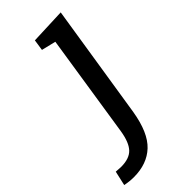

<svg xmlns="http://www.w3.org/2000/svg" viewBox="-360 -589 883 883"><g transform="rotate(-45 81.5 -147.0)"><path d="M64 -527 239 -534 151 26Q132 141 79.5 190.5Q27 240 -59 240Q-86 240 -116 234L-100 163Q-76 165 -67 165Q-13 165 12.5 138Q38 111 48 49L126 -456L56 -473Z"/></g></svg>

Font: Bitter Pro Medium
Style: Italic
Weight: 500
Italic angle: -9°
Designer: Sol Matas, and Bitter project Authors
Foundry: Sol Matas
Version: Version 1.010